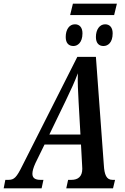

<svg xmlns="http://www.w3.org/2000/svg" viewBox="-60 -1023 677 1043"><path d="M321 -941H560L575 -1003H336ZM339 -773C361 -773 388 -791 388 -842C388 -875 371 -891 347 -891C316 -891 297 -862 297 -822C297 -789 313 -773 339 -773ZM502 -773C526 -773 552 -791 552 -842C552 -875 535 -891 511 -891C481 -891 461 -862 461 -822C461 -789 477 -773 502 -773ZM176 -46H160C131 -46 116 -56 116 -79C116 -93 121 -112 133 -138L182 -238H380L386 -127C386 -121 387 -113 387 -106C387 -64 364 -46 328 -46H310L300 0H554L565 -46H551C518 -46 507 -74 504 -127L461 -714H360L62 -124C30 -59 17 -46 -14 -46H-31L-40 0H166ZM298 -478C328 -541 345 -577 363 -625C361 -577 364 -528 367 -469L377 -292H208Z"/></svg>

Font: Noto Serif Condensed Semi
Style: Italic
Weight: 600
Width: 3
Italic angle: -12°
Designer: Monotype Design Team
Foundry: Monotype Imaging Inc.
Version: Version 1.901